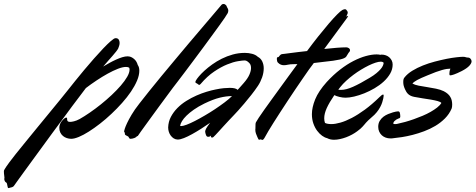

<svg xmlns="http://www.w3.org/2000/svg" viewBox="-306 -696 2430 981"><path d="M297.9 -448.2Q294.9 -442.4 287.1 -432.4Q279.3 -422.4 268.6 -410.2Q257.8 -397.9 245.4 -384Q232.9 -370.1 221.2 -356Q237.3 -365.7 254.2 -375Q271 -384.3 287.4 -391.6Q303.7 -398.9 318.6 -403.6Q333.5 -408.2 346.2 -408.2Q348.6 -408.2 350.6 -407.7Q352.5 -407.2 355 -407.2Q367.7 -404.8 380.1 -393.8Q392.6 -382.8 397.9 -363.8Q405.8 -353 405.8 -335Q405.8 -311.5 394.3 -284.2Q382.8 -256.8 363.3 -228Q343.8 -199.2 317.9 -170.2Q292 -141.1 263.4 -114.3Q234.9 -87.4 205.1 -64.2Q175.3 -41 147.9 -23.7Q120.6 -6.3 97.2 3.4Q73.7 13.2 58.1 13.2Q46.4 13.2 35.4 9.5Q24.4 5.9 15.9 -1.2Q7.3 -8.3 2.2 -18.8Q-2.9 -29.3 -2.9 -43Q-2.9 -60.5 8.8 -76.2Q23.9 -95.2 33.2 -95.2Q34.7 -95.2 35.9 -93.5Q37.1 -91.8 37.1 -85Q37.1 -79.6 40.3 -76.4Q43.5 -73.2 51.8 -73.2Q59.6 -73.2 72 -76.2Q84.5 -79.1 101.1 -87.9Q124.5 -101.1 152.8 -120.6Q181.2 -140.1 209.5 -162.8Q237.8 -185.5 264.2 -210.2Q290.5 -234.9 311 -258.5Q331.5 -282.2 343.8 -303.5Q356 -324.7 356 -340.8Q356 -343.3 355.5 -345.5Q355 -347.7 354 -350.1Q348.6 -354 337.9 -354Q320.8 -354 296.4 -344.5Q272 -335 244.1 -319.6Q216.3 -304.2 187.3 -284.9Q158.2 -265.6 132.8 -246.1Q95.2 -197.3 63.5 -154.3Q31.7 -111.3 5.9 -76.2Q-14.2 -49.3 -39.1 -15.4Q-64 18.6 -89.8 54Q-115.7 89.4 -140.6 123.5Q-165.5 157.7 -185.3 184.8Q-205.1 211.9 -218 230Q-231 248 -232.9 251Q-235.8 255.4 -238.8 257.6Q-241.7 259.8 -244.6 260.5Q-247.6 261.2 -251 262Q-254.4 262.7 -258.8 264.2Q-259.8 265.1 -262.2 265.1Q-265.1 265.1 -266.4 261.2Q-267.6 257.3 -268.3 252.4Q-269 247.6 -270.3 242.9Q-271.5 238.3 -273.9 236.8Q-279.3 234.4 -281.7 228.8Q-284.2 223.1 -284.2 217.8Q-284.2 214.8 -283.2 212.9Q-283.2 206.1 -284.7 198.5Q-286.1 190.9 -286.1 178.2Q-286.1 176.8 -285.4 174.6Q-284.7 172.4 -281.7 167.5Q-278.8 162.6 -273.2 154.3Q-267.6 146 -257.8 132.8Q-247.6 118.7 -225.6 91.1Q-203.6 63.5 -175 28.6Q-146.5 -6.3 -114.7 -45.2Q-83 -84 -53.2 -120.1Q-23.4 -156.2 1.5 -186.8Q26.4 -217.3 41 -235.8Q55.7 -254.4 77.4 -281.5Q99.1 -308.6 123.8 -338.1Q148.4 -367.7 174.1 -396.7Q199.7 -425.8 221.9 -449Q244.1 -472.2 260.7 -486.6Q277.3 -501 284.2 -501Q295.9 -501 300.5 -493.9Q305.2 -486.8 305.2 -477.1Q305.2 -469.2 302.7 -461.7Q300.3 -454.1 297.9 -448.2Z M856 -655.8Q857.9 -652.8 859.1 -649.9Q860.4 -647 860.4 -643.1Q860.4 -637.7 858.9 -632.8Q857.4 -627.9 855 -625Q852.5 -620.1 841.8 -604.2Q831.1 -588.4 814 -564.9Q796.9 -541.5 775.6 -512.2Q754.4 -482.9 731.2 -451.7Q708 -420.4 684.8 -389.4Q661.6 -358.4 640.9 -330.8Q620.1 -303.2 603.5 -281.5Q586.9 -259.8 577.1 -247.1Q564.5 -230 546.9 -206.3Q529.3 -182.6 510.3 -156.7Q491.2 -130.9 472.7 -105.2Q454.1 -79.6 439 -58.8Q423.8 -38.1 414.1 -24.4Q404.3 -10.7 403.3 -8.8Q400.4 -3.4 398.4 -1.7Q396.5 0 394 0H393.1Q392.6 2.4 388.9 4.9Q385.3 7.3 380.4 9.3Q375.5 11.2 370.1 12.2Q364.7 13.2 361.3 13.2Q357.4 13.2 355.7 11.5Q354 9.8 352.8 7.3Q351.6 4.9 350.3 2.9Q349.1 1 346.2 0Q341.8 -2.4 336.9 -4.9Q332 -7.3 332 -11.2V-14.2Q332 -18.1 330.1 -20Q328.1 -22 328.1 -25.9Q328.6 -28.8 331.8 -39.1Q335 -49.3 343.3 -67.1Q351.6 -85 366.5 -110.1Q381.3 -135.3 406.2 -167Q427.7 -194.8 456.8 -231Q485.8 -267.1 519 -307.4Q552.2 -347.7 587.4 -389.6Q622.6 -431.6 656.2 -471.7Q689.9 -511.7 720.2 -547.1Q750.5 -582.5 773.4 -609.6Q796.4 -636.7 810.5 -653.3Q824.7 -669.9 826.2 -671.9Q830.1 -675.8 836.4 -675.8Q842.3 -675.8 847.2 -670.9Q849.6 -668.5 850.6 -667.2Q851.6 -666 852.1 -664.6Q852.5 -663.1 853 -661.1Q853.5 -659.2 856 -655.8Z M1012.2 -257.8Q996.6 -234.4 978 -210.9Q959.5 -187.5 942.1 -167Q924.8 -146.5 910.6 -130.9Q896.5 -115.2 889.2 -107.9Q877 -95.2 862.8 -80.1Q848.6 -64.9 835.7 -50.8Q822.8 -36.6 812 -24.7Q801.3 -12.7 795.4 -6.8Q787.6 1.5 784.4 4.2Q781.2 6.8 778.3 6.8Q777.3 6.8 776.4 6.3Q775.4 5.9 774.4 5.9Q771.5 5.9 771.5 2.9Q771.5 -2 773.4 -3.9Q769 -1 766.4 1Q763.7 2.9 757.3 2.9Q750.5 2.9 747.3 -4.4Q744.1 -11.7 743.2 -18.1Q742.2 -20 742.2 -22.9Q742.2 -29.8 747.3 -39.3Q752.4 -48.8 767.6 -68.8Q745.6 -53.2 721.7 -38.1Q697.8 -22.9 675.3 -10.5Q652.8 2 633.8 9.5Q614.7 17.1 601.6 17.1Q590.3 16.6 581.5 11Q572.8 5.4 566.4 -3.2Q560.1 -11.7 556.6 -22.5Q553.2 -33.2 553.2 -44.9Q554.2 -74.2 567.1 -98.9Q580.1 -123.5 600.3 -144Q620.6 -164.6 646 -180.4Q671.4 -196.3 698 -208Q724.6 -219.7 750 -227.3Q775.4 -234.9 795.4 -238.8Q818.8 -243.7 836.9 -245.4Q855 -247.1 868.2 -247.1Q898.9 -247.1 908.2 -236.8Q916.5 -246.6 924.6 -255.1Q932.6 -263.7 939.5 -272Q960 -295.4 968.3 -314.7Q976.6 -334 976.6 -348.1Q976.6 -355 975.1 -360.8Q973.6 -366.7 970.2 -371.1Q964.4 -377.9 957.8 -382.6Q951.2 -387.2 944.3 -387.2Q933.6 -387.2 909.7 -383.3Q885.7 -379.4 854.5 -366.7Q823.2 -354 788.1 -330.3Q752.9 -306.6 719.2 -267.1Q714.4 -262.2 712.4 -262.2Q710 -262.2 707.3 -264.4Q704.6 -266.6 701.2 -269Q697.3 -270.5 694.8 -272.2Q692.4 -273.9 692.4 -276.9Q692.4 -280.8 695.3 -285.2Q699.2 -292.5 710.4 -305.9Q721.7 -319.3 738.8 -335Q755.9 -350.6 778.3 -366.7Q800.8 -382.8 827.1 -396Q853.5 -409.2 883.3 -417.5Q913.1 -425.8 945.3 -425.8Q963.9 -425.8 981.9 -421.1Q1000 -416.5 1011.2 -405.8Q1026.9 -397.5 1034.2 -381.6Q1041.5 -365.7 1041.5 -347.2Q1041.5 -324.2 1033.2 -300.5Q1024.9 -276.9 1012.2 -257.8ZM738.3 -167Q707.5 -151.9 684.8 -136Q662.1 -120.1 647 -105.2Q631.8 -90.3 623.8 -76.9Q615.7 -63.5 614.3 -53.2Q615.2 -51.8 619.6 -51.8Q628.9 -51.8 647.7 -58.8Q666.5 -65.9 690.2 -78.1Q713.9 -90.3 740.7 -106Q767.6 -121.6 793.2 -138.7Q818.8 -155.8 841.6 -172.9Q864.3 -189.9 879.4 -205.1Q850.1 -205.1 816.4 -196.8Q782.7 -188.5 738.3 -167Z M1468.3 -639.2Q1469.2 -637.7 1470 -636Q1470.7 -634.3 1470.7 -632.8Q1470.7 -626 1467.5 -621.1Q1464.4 -616.2 1464.4 -610.8Q1465.3 -610.8 1468 -613Q1470.7 -615.2 1471.7 -615.2H1472.2V-614.7Q1472.2 -614.3 1472.7 -613.8Q1472.7 -612.8 1470.7 -609.6Q1468.8 -606.4 1463.4 -599.1L1350.6 -445.8Q1385.3 -449.7 1415 -451.9Q1444.8 -454.1 1463.4 -454.1Q1470.2 -454.1 1476.3 -450Q1482.4 -445.8 1482.4 -439Q1482.4 -434.1 1478.5 -430.2Q1474.6 -426.3 1471.7 -420.7Q1468.8 -415 1462.4 -405.8Q1459 -401.9 1451.4 -398.4Q1443.8 -395 1430.2 -391.8Q1416.5 -388.7 1396 -385.7Q1375.5 -382.8 1346.7 -379.9L1297.4 -374Q1287.6 -361.8 1272.9 -341.1Q1258.3 -320.3 1240.5 -294.4Q1222.7 -268.6 1202.9 -239.3Q1183.1 -210 1163.3 -179.9Q1143.6 -149.9 1125 -121.3Q1106.4 -92.8 1091.3 -68.6Q1076.2 -44.4 1065.4 -26.6Q1054.7 -8.8 1050.3 0Q1044.4 11.2 1040.8 15.1Q1037.1 19 1034.7 19Q1032.2 19 1030 17.6Q1027.8 16.1 1026.4 16.1Q1023.4 16.1 1021.7 17.1Q1020 18.1 1018.6 18.1Q1016.1 18.1 1014.4 15.4Q1012.7 12.7 1009.3 4.9Q1005.4 -3.4 1002 -12.9Q998.5 -22.5 998.5 -33.2Q998.5 -34.7 999 -39.1Q999.5 -43.5 999.5 -60.1Q999.5 -62.5 999.8 -64.7Q1000 -66.9 1001.5 -70.8Q1004.9 -77.6 1016.1 -94.5Q1027.3 -111.3 1043.9 -134.8Q1060.5 -158.2 1081.3 -186.8Q1102.1 -215.3 1124.3 -246.1Q1146.5 -276.9 1169.4 -308.1Q1192.4 -339.4 1213.4 -368.2H1196.3Q1176.8 -368.2 1165.5 -365.5Q1154.3 -362.8 1144.5 -362.8Q1136.7 -362.8 1129.4 -365.5Q1122.1 -368.2 1115.2 -375Q1111.3 -377.9 1109.9 -383.8Q1108.4 -389.6 1108.4 -395Q1108.4 -398.9 1109.4 -401.4Q1110.4 -403.8 1113.3 -403.8Q1116.7 -403.8 1118.7 -406.2Q1120.6 -408.7 1122.8 -411.6Q1125 -414.6 1128.4 -417Q1131.8 -419.4 1137.7 -419.9Q1140.1 -419.9 1150.9 -421.4Q1161.6 -422.9 1178.5 -425Q1195.3 -427.2 1216.8 -429.9Q1238.3 -432.6 1262.7 -435.1Q1291.5 -474.1 1320.3 -510.3Q1349.1 -546.4 1373.5 -575Q1397.9 -603.5 1416.5 -622.1Q1435.1 -640.6 1443.4 -645Q1451.7 -648.9 1456.5 -648.9Q1460.9 -648.9 1463.4 -646Q1465.8 -643.1 1468.3 -639.2Z M1652.3 -192.9Q1650.4 -184.6 1647 -173.3Q1643.6 -162.1 1636.7 -149.2Q1629.9 -136.2 1619.1 -122.8Q1608.4 -109.4 1592.3 -96.2Q1582 -87.4 1575.2 -80.8Q1568.4 -74.2 1563.7 -68.8Q1559.1 -63.5 1555.2 -58.8Q1551.3 -54.2 1546.6 -49.1Q1542 -43.9 1535.4 -38.1Q1528.8 -32.2 1518.6 -24.9Q1506.8 -16.1 1492.4 -8.3Q1478 -0.5 1462.4 5.4Q1446.8 11.2 1430.9 14.6Q1415 18.1 1400.4 18.1Q1380.9 18.1 1365.2 9.8Q1353.5 7.3 1339.8 -2.4Q1326.2 -12.2 1314.5 -27.8Q1302.7 -43.5 1295.2 -64.9Q1287.6 -86.4 1287.6 -112.8Q1287.6 -147 1304.4 -188.5Q1321.3 -230 1363.3 -276.9Q1397 -313.5 1431.6 -340.3Q1466.3 -367.2 1499.8 -384.3Q1533.2 -401.4 1563.5 -409.7Q1593.8 -418 1618.2 -418Q1623.5 -418 1628.2 -417.5Q1632.8 -417 1637.2 -416Q1639.2 -417 1643.6 -417Q1655.3 -417 1665.5 -413.3Q1675.8 -409.7 1683.3 -402.8Q1690.9 -396 1695.6 -386.7Q1700.2 -377.4 1700.2 -366.2Q1700.2 -341.8 1687.5 -319.8Q1674.8 -297.9 1654.3 -279.1Q1633.8 -260.3 1607.9 -245.1Q1582 -230 1555.2 -219.2Q1528.3 -208.5 1503.2 -202.6Q1478 -196.8 1459.5 -196.8Q1445.3 -196.8 1428.7 -200.7Q1412.1 -204.6 1402.3 -210Q1376.5 -172.4 1363.5 -143.8Q1350.6 -115.2 1350.6 -91.8Q1350.6 -77.6 1354.5 -67.9Q1366.2 -62 1387.2 -62Q1407.2 -62 1433.6 -69.6Q1460 -77.1 1491.5 -93.5Q1522.9 -109.9 1558.6 -136Q1594.2 -162.1 1632.3 -199.2Q1639.2 -206.1 1643.8 -209.5Q1648.4 -212.9 1651.4 -212.9Q1654.3 -212.9 1654.3 -207ZM1583.5 -298.8Q1604 -311 1617.4 -322.3Q1630.9 -333.5 1638.9 -343Q1647 -352.5 1650.4 -360.6Q1653.8 -368.7 1654.3 -375Q1649.9 -380.9 1639.2 -380.9Q1628.4 -380.9 1612.5 -375.7Q1596.7 -370.6 1578.1 -361.6Q1559.6 -352.5 1539.3 -340.3Q1519 -328.1 1499.8 -313.7Q1480.5 -299.3 1462.9 -283.2Q1445.3 -267.1 1432.6 -251Q1426.8 -244.6 1422.4 -237.8Q1426.3 -236.8 1429.9 -236.8Q1433.6 -236.8 1437.5 -236.8Q1462.4 -236.8 1498 -252.7Q1533.7 -268.6 1583.5 -298.8Z M1736.3 -92.8Q1734.4 -91.8 1729.2 -90.1Q1724.1 -88.4 1718.8 -85Q1713.4 -81.5 1708.7 -76.7Q1704.1 -71.8 1703.1 -64.9Q1705.1 -62.5 1708.3 -62.3Q1711.4 -62 1714.4 -62Q1719.2 -62 1720.7 -62.5Q1722.2 -62.5 1723.1 -63Q1742.2 -66.9 1764.2 -73Q1786.1 -79.1 1808.8 -87.2Q1831.5 -95.2 1853.5 -104.5Q1875.5 -113.8 1894.3 -124.5Q1913.1 -135.3 1927.5 -146.5Q1941.9 -157.7 1949.2 -169.9Q1944.3 -175.8 1929.9 -179.7Q1915.5 -183.6 1895.8 -187Q1876 -190.4 1853.3 -193.6Q1830.6 -196.8 1809.6 -201.2Q1797.9 -203.6 1790.3 -207.8Q1782.7 -211.9 1777.8 -217Q1772.9 -222.2 1769.5 -228Q1766.1 -233.9 1763.2 -240.2Q1758.8 -250 1756.6 -258.3Q1754.4 -266.6 1754.4 -276.9Q1754.4 -286.1 1755.9 -291.3Q1757.3 -296.4 1761.2 -300.8Q1775.9 -319.3 1800.5 -334.5Q1825.2 -349.6 1854.5 -361.3Q1883.8 -373 1915.5 -381.3Q1947.3 -389.6 1975.6 -395.3Q2003.9 -400.9 2026.1 -403.3Q2048.3 -405.8 2059.6 -405.8Q2068.4 -405.8 2073.7 -403.8Q2079.1 -401.9 2084.5 -401.9Q2092.8 -401.9 2098.1 -395.8Q2103.5 -389.6 2103.5 -382.8Q2103.5 -372.6 2091.6 -359.6Q2079.6 -346.7 2053.2 -333Q2027.8 -320.3 2014.2 -315.7Q2000.5 -311 1995.1 -311Q1991.2 -311 1991.2 -313Q1990.2 -314.5 1990.2 -316.4Q1990.2 -318.4 1990.2 -320.8Q1990.2 -333 1995.1 -345.2Q1987.3 -345.2 1977.1 -343.8Q1966.8 -342.3 1952.9 -338.4Q1939 -334.5 1920.7 -327.9Q1902.3 -321.3 1878.4 -311Q1843.3 -296.9 1825.4 -287.1Q1807.6 -277.3 1801.3 -269Q1813.5 -262.2 1833.5 -258.3Q1853.5 -254.4 1876.2 -251Q1898.9 -247.6 1921.6 -242.9Q1944.3 -238.3 1961.4 -230Q1985.8 -217.3 1995.1 -200.2Q2000 -192.4 2002.2 -182.1Q2004.4 -171.9 2004.4 -162.1Q2004.4 -148.4 2001.5 -141.1Q1989.3 -112.8 1967.3 -90.8Q1945.3 -68.8 1918.2 -52.7Q1891.1 -36.6 1861.1 -25.4Q1831.1 -14.2 1802.2 -6.8Q1773.4 0.5 1748.5 4.4Q1723.6 8.3 1706.5 9.8Q1701.7 10.7 1697 11Q1692.4 11.2 1688.5 11.2Q1675.8 11.2 1664.6 7.1Q1653.3 2.9 1645 -4.6Q1636.7 -12.2 1631.6 -23.2Q1626.5 -34.2 1626.5 -47.9Q1626.5 -65.4 1634 -78.1Q1641.6 -90.8 1652.8 -99.4Q1664.1 -107.9 1677.2 -113.3Q1690.4 -118.7 1702.1 -122.1Q1711.4 -124.5 1717 -125.7Q1722.7 -127 1727.5 -127Q1731.4 -127 1733.2 -125.7Q1734.9 -124.5 1736.3 -122.1Q1737.3 -118.2 1738.3 -112.8Q1739.3 -107.4 1739.3 -102.1Q1739.3 -99.1 1738.5 -96.4Q1737.8 -93.8 1736.3 -92.8Z"/></svg>

Font: Oregano
Style: Italic
Weight: 400
Italic angle: -12°
Designer: Astigmatic (AOETI)
Foundry: Astigmatic (AOETI)
Version: Version 1.000